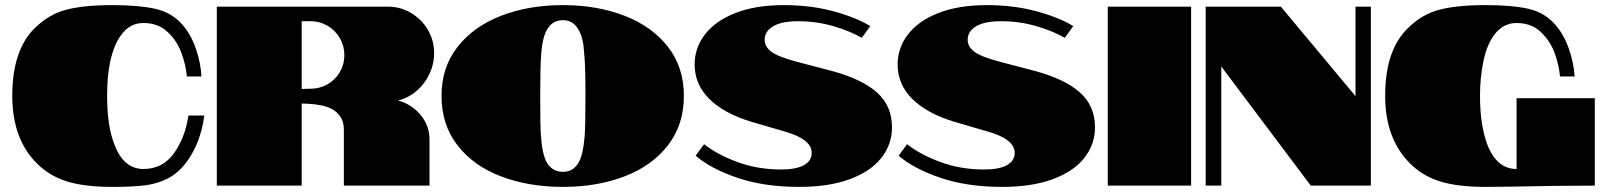

<svg xmlns="http://www.w3.org/2000/svg" viewBox="-20 -726 6286 751"><path d="M717 -274H779Q765 -166 708 -90Q676 -48 635.5 -27.5Q595 -7 546.5 -1Q498 5 420 5Q310 5 241.5 -16.5Q173 -38 124 -87Q28 -183 28 -351Q28 -528 114 -614Q170 -670 239 -688Q308 -706 420 -706Q523 -706 587.5 -691.5Q652 -677 693 -630Q727 -591 746 -536Q765 -481 768 -427H711Q707 -472 689.5 -519.5Q672 -567 635 -601.5Q598 -636 541 -636Q487 -636 454 -589Q425 -552 410 -480Q399 -425 399 -351Q399 -234 427 -162Q463 -65 541 -65Q616 -65 660 -126Q704 -187 717 -274Z M828 -700H1497Q1546 -700 1587.5 -675.5Q1629 -651 1653.5 -609.5Q1678 -568 1678 -519Q1678 -454 1638 -401Q1598 -348 1537 -333Q1591 -318 1625.5 -276Q1660 -234 1660 -181V0H1325V-217Q1325 -249 1313 -267Q1299 -288 1281 -298Q1261 -309 1236 -314Q1210 -319 1187 -320L1160 -321V0H828ZM1195 -379Q1231 -379 1261.5 -396.5Q1292 -414 1309.5 -444.5Q1327 -475 1327 -510Q1327 -546 1309.5 -576.5Q1292 -607 1261.5 -625Q1231 -643 1195 -643H1160V-378Z M1707 -351Q1707 -463 1770 -543Q1833 -623 1940.5 -664.5Q2048 -706 2182 -706Q2315 -706 2422.5 -664.5Q2530 -623 2592.5 -543Q2655 -463 2655 -351Q2655 -238 2592.5 -157.5Q2530 -77 2422.5 -36Q2315 5 2182 5Q2048 5 1940 -36Q1832 -77 1769.5 -157.5Q1707 -238 1707 -351ZM2244 -92Q2261 -121 2267 -195Q2270 -234 2270 -351Q2270 -469 2265 -518Q2262 -578 2243 -609Q2223 -647 2182 -647Q2140 -647 2119 -609Q2102 -579 2097 -518Q2093 -466 2093 -351Q2093 -221 2096 -195Q2100 -126 2118 -92Q2139 -54 2182 -54Q2224 -54 2244 -92Z M3469 -228Q3469 -161 3427 -108Q3385 -55 3303.5 -25Q3222 5 3106 5Q2969 5 2864.5 -30.5Q2760 -66 2701 -117L2734 -162Q2786 -121 2865 -92Q2944 -63 3035 -63Q3094 -63 3124.5 -80Q3155 -97 3155 -128Q3155 -182 3048 -212L2918 -250Q2812 -282 2754.5 -339Q2697 -396 2697 -474Q2697 -539 2738 -592Q2779 -645 2857.5 -675.5Q2936 -706 3046 -706Q3151 -706 3239.5 -682Q3328 -658 3384 -624L3351 -578Q3304 -605 3238.5 -624Q3173 -643 3101 -643Q3038 -643 3004.5 -623.5Q2971 -604 2971 -570Q2971 -544 2996 -524.5Q3021 -505 3091 -486L3232 -449Q3351 -417 3410 -364.5Q3469 -312 3469 -228Z M4263 -228Q4263 -161 4221 -108Q4179 -55 4097.5 -25Q4016 5 3900 5Q3763 5 3658.5 -30.5Q3554 -66 3495 -117L3528 -162Q3580 -121 3659 -92Q3738 -63 3829 -63Q3888 -63 3918.5 -80Q3949 -97 3949 -128Q3949 -182 3842 -212L3712 -250Q3606 -282 3548.5 -339Q3491 -396 3491 -474Q3491 -539 3532 -592Q3573 -645 3651.5 -675.5Q3730 -706 3840 -706Q3945 -706 4033.5 -682Q4122 -658 4178 -624L4145 -578Q4098 -605 4032.5 -624Q3967 -643 3895 -643Q3832 -643 3798.5 -623.5Q3765 -604 3765 -570Q3765 -544 3790 -524.5Q3815 -505 3885 -486L4026 -449Q4145 -417 4204 -364.5Q4263 -312 4263 -228Z M4313 -700H4639V0H4313Z M4696 -700H4990L5282 -350V-700H5342V0H5107L4757 -466V0H4696Z M5485 -614Q5541 -670 5610 -688Q5679 -706 5791 -706Q5895 -706 5958.5 -691.5Q6022 -677 6063 -630Q6097 -591 6116.5 -535.5Q6136 -480 6139 -427H6082Q6078 -472 6060.5 -519.5Q6043 -567 6006 -601.5Q5969 -636 5912 -636Q5859 -636 5824 -589Q5794 -548 5781 -480Q5769 -420 5769 -351Q5769 -238 5797 -162Q5834 -65 5912 -65V-342H6218V0Q6074 0 5892 4L5791 5Q5681 5 5612.5 -16.5Q5544 -38 5495 -87Q5398 -184 5398 -351Q5398 -528 5485 -614Z"/></svg>

Font: Notable
Style: Regular
Weight: 400
Designer: Multiple Designers
Foundry: Google, Inc.
Version: Version 1.100